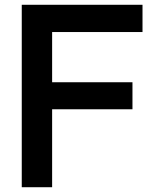

<svg xmlns="http://www.w3.org/2000/svg" viewBox="-20 -783 643 803"><path d="M198 0H71V-763H576V-649H198V-439H534V-326H198Z"/></svg>

Font: Open Sauce Sans SemiBold
Style: Regular
Weight: 600
Designer: Alfredo Marco Pradil
Foundry: Creative Sauce Fz LLC
Version: Version 1.477